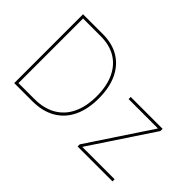

<svg xmlns="http://www.w3.org/2000/svg" viewBox="-107 -1082 1435 1435"><g transform="rotate(45 611.0 -364.0)"><path d="M300.3 0H121.6V-22.5H300.3Q401.4 -22.5 471.9 -63.5Q542.5 -104.5 579.1 -181.6Q615.7 -258.8 615.7 -366.2Q615.7 -472.7 580.8 -548.3Q545.9 -624 479.7 -664.6Q413.6 -705.1 318.8 -705.1H121.6V-727.5H318.8Q419.4 -727.5 490.7 -684.3Q562 -641.1 600.1 -560.3Q638.2 -479.5 638.2 -366.2Q638.2 -250.5 598.4 -168.5Q558.6 -86.4 482.9 -43.2Q407.2 0 300.3 0ZM132.3 -727.5V0H109.9V-727.5ZM779.8 0V-22.5L1107.9 -517.6V-520H798.8V-542.5H1135.7V-519L808.1 -24.9V-22.5H1148.9V0Z"/></g></svg>

Font: Inter 16pt Thin
Style: Regular
Weight: 250
Version: Version 4.001;git-66647c0bb